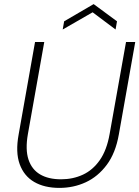

<svg xmlns="http://www.w3.org/2000/svg" viewBox="-20 -905 680 937"><path d="M270 12Q197 12 147 -17Q97 -46 76 -104Q55 -162 71 -249L151 -700H196L116 -250Q103 -175 119 -126.5Q135 -78 175.5 -54Q216 -30 278 -30Q336 -30 384.5 -52.5Q433 -75 467 -123.5Q501 -172 515 -251L595 -700H640L560 -249Q544 -158 501 -100.5Q458 -43 398.5 -15.5Q339 12 270 12ZM286 -761 293 -801 437 -885 551 -801 544 -761 432 -845Z"/></svg>

Font: DM Sans 18pt ExtraLight
Style: Italic
Weight: 250
Italic angle: -10°
Designer: Colophon Foundry, Jonny Pinhorn
Foundry: Colophon Foundry
Version: Version 4.004;gftools[0.9.30]